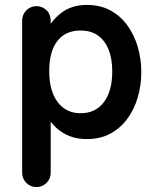

<svg xmlns="http://www.w3.org/2000/svg" viewBox="-20 -550 634 780"><path d="M333 15Q292 15 261.5 2.5Q231 -10 209 -30.5Q187 -51 172 -76L186 -84V152Q186 176 169 193Q152 210 128 210Q104 210 87 193Q70 176 70 152V-466Q70 -491 87 -508Q104 -525 128 -525Q152 -525 169.5 -508Q187 -491 186 -459L185 -421L171 -426Q188 -466 229.5 -498Q271 -530 333 -530Q387 -530 428 -508Q469 -486 497 -447.5Q525 -409 539.5 -360Q554 -311 554 -257Q554 -203 539.5 -154Q525 -105 497 -67Q469 -29 428 -7Q387 15 333 15ZM308 -90Q368 -90 402 -135Q436 -180 436 -260Q436 -312 421 -349Q406 -386 377.5 -406Q349 -426 307 -426Q246 -426 213 -383.5Q180 -341 180 -261Q180 -181 214 -135.5Q248 -90 308 -90Z"/></svg>

Font: National Park SemiBold
Style: Regular
Weight: 600
Designer: Andrea Herstowski, Ben Hoepner
Version: Version 1.009